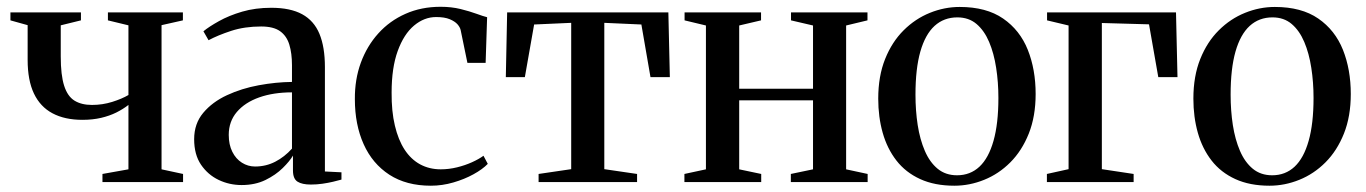

<svg xmlns="http://www.w3.org/2000/svg" viewBox="-20 -550 4125 580"><path d="M289.5 0V-24.5L368 -38.5V-233Q352 -220.5 331.5 -210.2Q311 -200 285.5 -194Q260 -188 229 -188Q175.5 -188 138.5 -207.8Q101.5 -227.5 82.5 -267.5Q63.5 -307.5 63.5 -369V-474L11.5 -488.5V-512.5H224.5V-488.5L163.5 -473.5V-379.5Q163.5 -323 173.8 -291Q184 -259 205 -246Q226 -233 258 -233Q289.5 -233 319 -242.2Q348.5 -251.5 368 -263V-473.5L306 -488.5V-512.5H532.5V-488.5L468 -474V-38.5L533 -24.5V0Z M710 9Q673 9 640.5 -6.5Q608 -22 587.2 -52.5Q566.5 -83 566.5 -129.5Q566.5 -176.5 594 -209.2Q621.5 -242 665.8 -262.5Q710 -283 761.8 -292.5Q813.5 -302 862 -302.5V-353Q862 -389 854 -415.2Q846 -441.5 826 -455.8Q806 -470 769 -470Q719 -470 678.5 -456.8Q638 -443.5 610 -428.5L594.5 -455.5Q611.5 -469.5 641.5 -486.2Q671.5 -503 711.5 -514.8Q751.5 -526.5 799.5 -526.5Q857 -526.5 892.8 -507Q928.5 -487.5 945 -447.8Q961.5 -408 961.5 -347.5V-32L1011.5 -29.5V-7.5Q1001 -4.5 986.2 -1Q971.5 2.5 954.2 5Q937 7.5 919 7.5Q892.5 7.5 878.8 -1.2Q865 -10 865 -35V-80Q855.5 -63.5 834.2 -42.5Q813 -21.5 781.8 -6.2Q750.5 9 710 9ZM750.5 -47Q783.5 -47 811.5 -61.5Q839.5 -76 862 -101V-271Q806 -271 763 -255.8Q720 -240.5 695.5 -211.8Q671 -183 671 -142.5Q671 -113 681.8 -91.5Q692.5 -70 710.8 -58.5Q729 -47 750.5 -47Z M1281.5 11Q1207.5 11 1156.2 -22.2Q1105 -55.5 1078.5 -114.5Q1052 -173.5 1052 -250.5Q1051.5 -310 1070 -360.5Q1088.5 -411 1122.8 -449Q1157 -487 1204.8 -508.2Q1252.5 -529.5 1311 -529.5Q1343.5 -529.5 1371 -522.8Q1398.5 -516 1419 -508.5Q1439.5 -501 1451.5 -498L1447 -360H1392L1371.5 -459.5Q1369.5 -468 1361.8 -476.8Q1354 -485.5 1338.5 -492Q1323 -498.5 1297.5 -498.5Q1261.5 -498.5 1230.8 -472.8Q1200 -447 1181.5 -396.2Q1163 -345.5 1163 -270.5Q1162.5 -214 1172.8 -170.8Q1183 -127.5 1202.2 -98Q1221.5 -68.5 1249.2 -53.5Q1277 -38.5 1311.5 -38.5Q1336 -38.5 1360.5 -44.5Q1385 -50.5 1406 -60Q1427 -69.5 1440.5 -79.5L1453.5 -55Q1437.5 -38.5 1410.2 -23.5Q1383 -8.5 1349.5 1.2Q1316 11 1281.5 11Z M1607 0V-24.5L1705.5 -39V-481L1593.5 -476L1565.5 -317H1508L1512 -512.5H1999L2003.5 -317H1945L1917.5 -476L1805.5 -481V-39L1904.5 -24.5V0Z M2047.5 0V-24.5L2112.5 -38.5V-473L2048 -488.5V-512.5H2279V-488.5L2213 -473V-282H2436V-473L2369.5 -488.5V-512.5H2600.5V-488.5L2536 -473V-38.5L2601 -24.5V0H2369V-24.5L2436 -38.5V-247H2213V-38.5L2279.5 -24.5V0Z M2633 -252Q2633 -320 2653.8 -371.8Q2674.5 -423.5 2709.8 -458.5Q2745 -493.5 2789 -511.2Q2833 -529 2879 -529Q2959.5 -529 3010.2 -494Q3061 -459 3084.8 -399.5Q3108.5 -340 3108.5 -266Q3108.5 -198.5 3087.8 -146.5Q3067 -94.5 3032 -59.5Q2997 -24.5 2953 -6.8Q2909 11 2863 11Q2803.5 11 2759.8 -9Q2716 -29 2688 -65Q2660 -101 2646.5 -148.8Q2633 -196.5 2633 -252ZM2871 -20.5Q2911 -20.5 2938.8 -46.5Q2966.5 -72.5 2981.2 -124.5Q2996 -176.5 2996 -254Q2996 -301.5 2989.2 -345.2Q2982.5 -389 2968 -423.2Q2953.5 -457.5 2930 -477.5Q2906.5 -497.5 2872 -497.5Q2831.5 -497.5 2803.2 -471.8Q2775 -446 2760.2 -394.2Q2745.5 -342.5 2745.5 -264Q2745.5 -216 2752.2 -172.2Q2759 -128.5 2773.8 -94.2Q2788.5 -60 2812.5 -40.2Q2836.5 -20.5 2871 -20.5Z M3142.5 0V-24.5L3208 -39V-473L3143 -488.5V-512.5H3532.5L3537 -317H3479L3451 -476.5L3308.5 -480.5V-39L3404.5 -24.5V0Z M3585 -252Q3585 -320 3605.8 -371.8Q3626.5 -423.5 3661.8 -458.5Q3697 -493.5 3741 -511.2Q3785 -529 3831 -529Q3911.5 -529 3962.2 -494Q4013 -459 4036.8 -399.5Q4060.5 -340 4060.5 -266Q4060.5 -198.5 4039.8 -146.5Q4019 -94.5 3984 -59.5Q3949 -24.5 3905 -6.8Q3861 11 3815 11Q3755.5 11 3711.8 -9Q3668 -29 3640 -65Q3612 -101 3598.5 -148.8Q3585 -196.5 3585 -252ZM3823 -20.5Q3863 -20.5 3890.8 -46.5Q3918.5 -72.5 3933.2 -124.5Q3948 -176.5 3948 -254Q3948 -301.5 3941.2 -345.2Q3934.5 -389 3920 -423.2Q3905.5 -457.5 3882 -477.5Q3858.5 -497.5 3824 -497.5Q3783.5 -497.5 3755.2 -471.8Q3727 -446 3712.2 -394.2Q3697.5 -342.5 3697.5 -264Q3697.5 -216 3704.2 -172.2Q3711 -128.5 3725.8 -94.2Q3740.5 -60 3764.5 -40.2Q3788.5 -20.5 3823 -20.5Z"/></svg>

Font: Merriweather 120pt
Style: Regular
Weight: 400
Version: Version 2.100